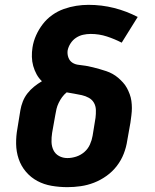

<svg xmlns="http://www.w3.org/2000/svg" viewBox="-20 -764 640 792"><path d="M258 8Q225 8 193 2.5Q161 -3 134 -17.5Q107 -32 87 -55.5Q67 -79 57 -108.5Q47 -138 46.5 -170.5Q46 -203 52 -235L64 -309Q67 -327 74 -345Q81 -363 93 -378.5Q105 -394 120.5 -406.5Q136 -419 153 -429Q140 -441 131 -457.5Q122 -474 117 -492Q112 -510 111.5 -529.5Q111 -549 114 -568Q118 -594 129 -618.5Q140 -643 156.5 -664.5Q173 -686 195.5 -702Q218 -718 243.5 -727Q269 -736 294.5 -740Q320 -744 345 -744Q400 -744 451 -731Q502 -718 548 -694L482 -588Q453 -603 421 -613.5Q389 -624 354 -624Q338 -624 322.5 -620.5Q307 -617 293.5 -608Q280 -599 271 -585Q262 -571 259 -556Q257 -541 262 -527Q267 -513 278.5 -505.5Q290 -498 305 -496.5Q320 -495 334.5 -492.5Q349 -490 363 -486.5Q377 -483 391 -479Q405 -475 418.5 -470.5Q432 -466 444.5 -459Q457 -452 467.5 -443Q478 -434 487.5 -423.5Q497 -413 503.5 -401Q510 -389 515 -375.5Q520 -362 522 -347.5Q524 -333 524 -318.5Q524 -304 522 -288.5Q520 -273 518 -258L505 -185Q501 -157 490.5 -130Q480 -103 462 -79.5Q444 -56 419.5 -38.5Q395 -21 368 -10.5Q341 0 313 4Q285 8 258 8ZM258 -112Q276 -112 294.5 -118Q313 -124 328 -137Q343 -150 351 -168Q359 -186 362 -204L374 -278Q376 -294 375.5 -310.5Q375 -327 367.5 -340Q360 -353 346.5 -360.5Q333 -368 317.5 -371.5Q302 -375 286.5 -377.5Q271 -380 255 -383Q244 -374 236 -363Q228 -352 222 -339.5Q216 -327 213 -314.5Q210 -302 208 -289L195 -216Q192 -197 192.5 -178.5Q193 -160 200.5 -144.5Q208 -129 223.5 -120.5Q239 -112 258 -112Z"/></svg>

Font: Iosevka Curly Heavy Extended
Style: Italic
Weight: 900
Width: 7
Italic angle: -9°
Monospace: yes
Designer: Belleve Invis
Foundry: Belleve Invis
Version: Version 11.1.0; ttfautohint (v1.8.3)